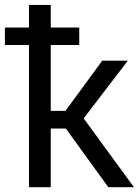

<svg xmlns="http://www.w3.org/2000/svg" viewBox="-40 -782 579 802"><path d="M519.5 0H412.5L235 -245H172V0H81V-594H-19.5V-667H81V-761.5H172V-667H291V-594H172V-319H233.5L387 -528.5H494L309.5 -287.5Z"/></svg>

Font: Roberto Sans
Style: Regular
Weight: 400
Designer: Google (font) & Cristiano Sobral (main changes)
Version: Version 1.500; ttfautohint (v1.8.4.7-5d5b-dirty)